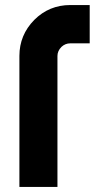

<svg xmlns="http://www.w3.org/2000/svg" viewBox="-20 -742 376 762"><path d="M259 -722Q175 -722 116 -663Q57 -603 57 -520V0H208V-520Q208 -540 224 -556Q239 -570 259 -570H336V-722Z"/></svg>

Font: Unageo
Style: ExtraBold
Weight: 800
Designer: Richard Sepsi
Foundry: Richard Sepsi
Version: Version 2.000